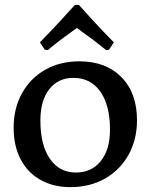

<svg xmlns="http://www.w3.org/2000/svg" viewBox="-20 -760 619 789"><path d="M36 -235Q36 -315 70.5 -377Q105 -439 166 -473.5Q227 -508 306 -508Q415 -508 479 -443Q543 -378 543 -266Q543 -186 508 -123.5Q473 -61 411 -26Q349 9 270 9Q199 9 146 -21Q93 -51 64.5 -106Q36 -161 36 -235ZM432 -227Q432 -328 392 -384Q352 -440 282 -440Q219 -440 182.5 -393.5Q146 -347 146 -265Q146 -164 185 -107.5Q224 -51 292 -51Q356 -51 394 -98Q432 -145 432 -227ZM164 -556 144 -586Q186 -629 230.5 -677Q275 -725 288 -740H304Q317 -725 361.5 -676.5Q406 -628 448 -586L428 -556L416 -554Q373 -590 316 -630Q307 -638 296 -645Q216 -588 176 -554Z"/></svg>

Font: Alegreya SC Medium
Style: Regular
Weight: 500
Designer: Juan Pablo del Peral
Foundry: Huerta Tipografica
Version: Version 2.007; ttfautohint (v1.6)